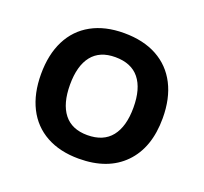

<svg xmlns="http://www.w3.org/2000/svg" viewBox="-92 -572 739 697"><g transform="rotate(20 277.5 -223.5)"><path d="M276 -466Q351 -466 404 -437Q457 -408 485 -353.5Q513 -299 513 -223Q513 -109 450.5 -45Q388 19 276 19Q203 19 150.5 -10Q98 -39 70.5 -93.5Q43 -148 43 -223Q43 -299 70.5 -353.5Q98 -408 150.5 -437Q203 -466 276 -466ZM276 -373Q216 -373 185.5 -334.5Q155 -296 155 -223Q155 -150 185.5 -111Q216 -72 276 -72Q338 -72 369 -111Q400 -150 400 -223Q400 -296 369 -334.5Q338 -373 276 -373Z"/></g></svg>

Font: Podkova
Style: Bold
Weight: 700
Designer: Ilya Yudin
Foundry: Cyreal (www.cyreal.org)
Version: Version 2.102; ttfautohint (v1.8.1.43-b0c9)